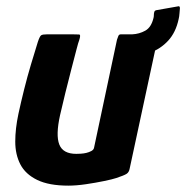

<svg xmlns="http://www.w3.org/2000/svg" viewBox="-20 -580 586 604"><path d="M195 4Q134 4 97 -14Q60 -32 44 -63Q28 -94 28 -134.5Q28 -175 38 -222Q46 -259 56 -299Q66 -339 77.5 -377.5Q89 -416 99 -448Q105 -466 109.5 -469Q114 -472 128 -472H209Q223 -472 229 -471.5Q235 -471 229 -453Q227 -449 220.5 -424Q214 -399 204.5 -362.5Q195 -326 185.5 -287.5Q176 -249 169 -218Q155 -155 166.5 -125.5Q178 -96 220 -96Q225 -96 234 -96.5Q243 -97 251.5 -99Q260 -101 267.5 -105Q275 -109 276 -116L348 -455Q350 -460 352 -466Q354 -472 360 -472H464Q468 -472 473 -470Q478 -468 476 -459L388 -50Q386 -38 378 -33Q370 -28 346 -20Q334 -16 307.5 -10.5Q281 -5 250.5 -0.5Q220 4 195 4ZM540 -560Q546 -562 546 -554Q545 -545 544.5 -536.5Q544 -528 542 -520Q533 -478 509 -452Q485 -426 451.5 -414Q418 -402 380 -400Q373 -400 375 -406L388 -466Q388 -472 396 -472Q418 -473 437 -483.5Q456 -494 463 -524Q464 -528 464 -532.5Q464 -537 465 -541Q466 -547 472 -548Z"/></svg>

Font: Glory Thin
Style: Bold Italic
Weight: 700
Italic angle: -12°
Version: Version 1.011